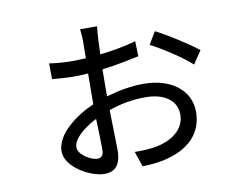

<svg xmlns="http://www.w3.org/2000/svg" viewBox="-75 -730 1149 890"><g transform="rotate(-10 500.0 -285.0)"><path d="M433 -625H353C355 -613 357 -584 357 -568C357 -553 356 -524 356 -488C333 -487 311 -486 290 -486C268 -486 233 -487 184 -494L185 -420C233 -416 257 -414 290 -414C311 -414 332 -415 354 -417C354 -376 353 -334 353 -299C353 -290 353 -281 353 -272C268 -235 170 -163 170 -82C170 -8 283 55 349 55C398 55 427 28 427 -45C427 -82 424 -159 423 -232C474 -250 528 -262 598 -262C677 -262 742 -227 742 -155C742 -84 678 -40 601 -27C569 -21 534 -21 504 -21L528 51C550 50 586 49 620 42C754 16 816 -59 816 -155C816 -260 724 -325 599 -325C540 -325 480 -314 422 -297C422 -298 422 -300 422 -302C422 -338 423 -382 423 -424C496 -433 563 -448 597 -455L595 -526C547 -512 486 -501 425 -494C426 -524 427 -551 428 -568C429 -583 431 -612 433 -625ZM693 -556 658 -498C709 -472 807 -409 845 -372L886 -433C845 -466 750 -527 693 -556ZM241 -88C241 -129 295 -173 354 -203C356 -143 358 -87 358 -58C358 -34 349 -20 328 -20C299 -20 241 -54 241 -88Z"/></g></svg>

Font: DAIFUKU Sans JP
Style: Regular
Weight: 400
Designer: Original font ‘Source Han Sans JP’ : Ryoko NISHIZUKA  (kana, bopomofo & ideographs); Paul D. Hunt (Latin, Greek & Cyrill
Foundry: Daifuku
Version: Version 1.001